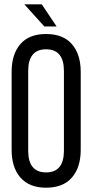

<svg xmlns="http://www.w3.org/2000/svg" viewBox="-20 -865 429 892"><path d="M93 -845H174L243 -742H186ZM355 -531V-169Q355 -87 314 -40Q273 7 194 7Q116 7 75 -40Q34 -87 34 -169V-531Q34 -613 74.5 -660Q115 -707 194 -707Q273 -707 314 -660Q355 -613 355 -531ZM111 -535V-165Q111 -64 194 -64Q277 -64 277 -165V-535Q277 -636 194 -636Q111 -636 111 -535Z"/></svg>

Font: TypoPRO Bebas Neue
Style: Regular
Weight: 400
Designer: Ryoichi Tsunekawa
Foundry: Ryoichi Tsunekawa
Version: Version 001.003